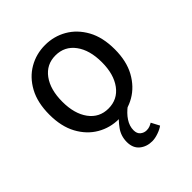

<svg xmlns="http://www.w3.org/2000/svg" viewBox="-197 -616 938 938"><g transform="rotate(-45 271.5 -147.5)"><path d="M271.5 12.2Q210.4 12.2 159.2 -17.6Q107.9 -47.4 76.9 -104.5Q45.9 -161.6 45.9 -243.2Q45.9 -326.2 76.9 -383.1Q107.9 -439.9 159.2 -469.5Q210.4 -499 271.5 -499Q332.5 -499 383.8 -469.5Q435.1 -439.9 466.6 -383.1Q498 -326.2 498 -243.2Q498 -161.6 466.6 -104.5Q435.1 -47.4 383.8 -17.6Q332.5 12.2 271.5 12.2ZM271.5 -60.1Q334.5 -60.1 371.6 -110.1Q408.7 -160.2 408.7 -243.2Q408.7 -327.1 371.6 -377.2Q334.5 -427.2 271.5 -427.2Q209 -427.2 172.1 -377.2Q135.3 -327.1 135.3 -243.2Q135.3 -160.2 172.1 -110.1Q209 -60.1 271.5 -60.1ZM310.1 204.1Q272 204.1 245.4 182.4Q218.8 160.6 218.8 118.7Q218.8 77.6 242.2 45.4Q265.6 13.2 289.6 -4.9H349.6Q317.9 18.6 300.3 45.7Q282.7 72.8 282.7 101.1Q282.7 124.5 296.6 135.7Q310.5 147 328.1 147Q340.3 147 349.9 143.3Q359.4 139.6 368.2 134.3L390.6 176.8Q376 188 352.5 196Q329.1 204.1 310.1 204.1Z"/></g></svg>

Font: Varta Medium
Style: Regular
Weight: 500
Designer: Joana Correia, Viktoriya Grabowska, Eben Sorkin
Foundry: Sorkin Type Co.
Version: Version 1.004